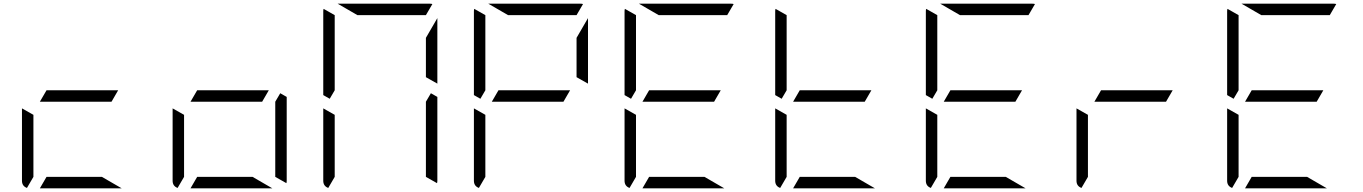

<svg xmlns="http://www.w3.org/2000/svg" viewBox="-20 -1020 7384 1040"><path d="M584 -469H408H196L232 -531H408H620ZM532 -62 639 0H408H196L232 -62H408ZM126 -2Q99 -12 99 -41V-433L161 -398V-265V-62Z M1400 -469H1224H1012L1048 -531H1224H1436ZM1348 -62 1455 0H1224H1012L1048 -62H1224ZM1498 -515 1533 -495V-41Q1533 -32 1531 -28L1471 -62V-265V-469ZM942 -2Q915 -12 915 -41V-433L977 -398V-265V-62Z M1793 -531 1766 -485 1731 -505V-959Q1731 -968 1733 -972L1793 -938V-735ZM2314 -515 2349 -495V-41Q2349 -32 2347 -28L2287 -62V-265V-469ZM1758 -2Q1731 -12 1731 -41V-433L1793 -398V-265V-62ZM1916 -938 1809 -1000H2040H2308Q2318 -1000 2322 -998L2287 -938H2040ZM2287 -815 2349 -922V-567L2287 -602V-735Z M3032 -469H2856H2644L2680 -531H2856H3068ZM2609 -531 2582 -485 2547 -505V-959Q2547 -968 2549 -972L2609 -938V-735ZM2574 -2Q2547 -12 2547 -41V-433L2609 -398V-265V-62ZM2732 -938 2625 -1000H2856H3124Q3134 -1000 3138 -998L3103 -938H2856ZM3103 -815 3165 -922V-567L3103 -602V-735Z M3848 -469H3672H3460L3496 -531H3672H3884ZM3425 -531 3398 -485 3363 -505V-959Q3363 -968 3365 -972L3425 -938V-735ZM3796 -62 3903 0H3672H3460L3496 -62H3672ZM3390 -2Q3363 -12 3363 -41V-433L3425 -398V-265V-62ZM3548 -938 3441 -1000H3672H3940Q3950 -1000 3954 -998L3919 -938H3672Z M4664 -469H4488H4276L4312 -531H4488H4700ZM4241 -531 4214 -485 4179 -505V-959Q4179 -968 4181 -972L4241 -938V-735ZM4612 -62 4719 0H4488H4276L4312 -62H4488ZM4206 -2Q4179 -12 4179 -41V-433L4241 -398V-265V-62Z M5480 -469H5304H5092L5128 -531H5304H5516ZM5057 -531 5030 -485 4995 -505V-959Q4995 -968 4997 -972L5057 -938V-735ZM5428 -62 5535 0H5304H5092L5128 -62H5304ZM5022 -2Q4995 -12 4995 -41V-433L5057 -398V-265V-62ZM5180 -938 5073 -1000H5304H5572Q5582 -1000 5586 -998L5551 -938H5304Z M6296 -469H6120H5908L5944 -531H6120H6332ZM5838 -2Q5811 -12 5811 -41V-433L5873 -398V-265V-62Z M7112 -469H6936H6724L6760 -531H6936H7148ZM6689 -531 6662 -485 6627 -505V-959Q6627 -968 6629 -972L6689 -938V-735ZM7060 -62 7167 0H6936H6724L6760 -62H6936ZM6654 -2Q6627 -12 6627 -41V-433L6689 -398V-265V-62ZM6812 -938 6705 -1000H6936H7204Q7214 -1000 7218 -998L7183 -938H6936Z"/></svg>

Font: DSEG7 Modern Mini
Style: Light
Weight: 300
Designer: Keshikan(Twitter:@keshinomi_88pro)
Version: Version 0.46